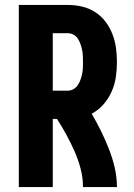

<svg xmlns="http://www.w3.org/2000/svg" viewBox="-20 -755 540 775"><path d="M56 0V-735H254Q283 -735 311 -728.5Q339 -722 363.5 -706.5Q388 -691 405.5 -668Q423 -645 433.5 -618Q444 -591 448 -562.5Q452 -534 452 -505Q452 -474 447.5 -443.5Q443 -413 430.5 -385Q418 -357 397.5 -333.5Q377 -310 350 -296Q370 -262 387.5 -226.5Q405 -191 419.5 -154Q434 -117 443 -78.5Q452 -40 452 0H315Q315 -37 305.5 -73.5Q296 -110 281 -144Q266 -178 248 -211Q230 -244 210 -275H193V0ZM254 -389Q266 -389 277 -395.5Q288 -402 294.5 -412Q301 -422 305 -433.5Q309 -445 311.5 -457Q314 -469 314.5 -481Q315 -493 315 -505Q315 -517 314.5 -529Q314 -541 311.5 -553Q309 -565 305 -576.5Q301 -588 294.5 -598.5Q288 -609 277 -615Q266 -621 254 -621H193V-389Z"/></svg>

Font: Iosevka Curly Heavy
Style: Regular
Weight: 900
Monospace: yes
Designer: Belleve Invis
Foundry: Belleve Invis
Version: Version 22.1.2; ttfautohint (v1.8.4)